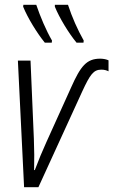

<svg xmlns="http://www.w3.org/2000/svg" viewBox="-20 -785 475 805"><path d="M301 -606H330L331 -615C305 -661 282 -713 265 -765H210V-757C229 -710 268 -646 301 -606ZM168 -606H197L198 -615C173 -658 149 -715 132 -765H78L77 -757C96 -710 136 -645 168 -606ZM81 0H141L325 -402C358 -473 372 -493 405 -493C417 -493 428 -490 435 -486V-532C427 -536 414 -539 400 -539C343 -539 318 -508 278 -418L174 -188C158 -153 141 -112 126 -72H123C124 -117 124 -154 122 -203L108 -531H55Z"/></svg>

Font: Noto Sans Condensed Light
Style: Italic
Weight: 300
Width: 3
Italic angle: -12°
Designer: Monotype Design Team
Foundry: Monotype Imaging Inc.
Version: Version 2.013